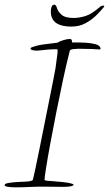

<svg xmlns="http://www.w3.org/2000/svg" viewBox="-34 -789 467 823"><path d="M32 14Q29 14 17.5 13.5Q6 13 -4 11Q-14 9 -14 4Q-14 -1 -3 -3.5Q8 -6 23.5 -7.5Q39 -9 52 -9.5Q65 -10 69 -10Q72 -10 87.5 -11.5Q103 -13 107 -18Q110 -31 118 -67.5Q126 -104 136 -154.5Q146 -205 157 -259.5Q168 -314 178 -364Q188 -414 195 -449.5Q202 -485 204 -497Q210 -544 212 -557.5Q214 -571 212 -578Q175 -578 127 -572H122Q115 -572 106 -574Q97 -576 97 -581Q97 -585 103 -586.5Q109 -588 110 -589Q127 -595 148.5 -598Q170 -601 188 -603Q206 -605 212 -606Q221 -612 238 -617Q255 -622 264 -622Q273 -622 274 -615.5Q275 -609 275 -607H301Q310 -607 331 -606Q352 -605 371.5 -600.5Q391 -596 395 -587Q397 -583 397 -580Q397 -577 392 -577Q384 -577 375 -578Q366 -579 357 -579Q344 -579 329.5 -579.5Q315 -580 301 -580Q294 -580 280.5 -578.5Q267 -577 265 -571Q251 -516 236 -446.5Q221 -377 207 -306Q193 -235 181.5 -173Q170 -111 163.5 -69.5Q157 -28 157 -18Q157 -15 170 -14Q183 -13 185 -13Q205 -11 231 -9Q257 -7 276 -1Q276 -1 278.5 0Q281 1 281 3Q281 7 271.5 9Q262 11 251.5 11.5Q241 12 238 12Q216 12 194.5 11.5Q173 11 152 11Q122 11 92 12.5Q62 14 32 14ZM272 -675Q187 -675 184 -735Q184 -740 184 -744.5Q184 -749 185 -752Q187 -763 191 -766Q195 -769 199 -769Q205 -769 209 -758Q213 -741 229 -726.5Q245 -712 281 -712Q305 -712 331.5 -720Q358 -728 394 -759Q400 -765 409 -765Q417 -765 409 -756Q400 -745 381 -725.5Q362 -706 334.5 -690.5Q307 -675 272 -675Z"/></svg>

Font: Moon Dance
Style: Regular
Weight: 400
Designer: Robert E. Leuschke
Foundry: Robert E. Leuschke
Version: Version 1.010; ttfautohint (v1.8.3)